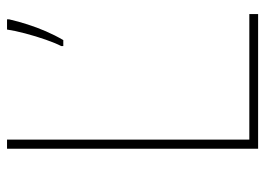

<svg xmlns="http://www.w3.org/2000/svg" viewBox="-124 -630 754 546"><g transform="rotate(-90 253.0 -357.0)"><path d="M103 0V-714H129V-25H486V0ZM471 -708Q465 -682 456.5 -655.5Q448 -629 437 -603.5Q426 -578 412 -554H395V-560Q403 -575 413 -603.5Q423 -632 431 -662.5Q439 -693 442 -714H471Z"/></g></svg>

Font: Noto Sans Symbols Thin
Style: Regular
Weight: 250
Version: Version 2.002